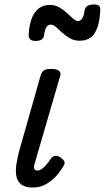

<svg xmlns="http://www.w3.org/2000/svg" viewBox="-20 -823 468 858"><path d="M126 15Q91 15 73.5 0Q56 -15 52.5 -39Q49 -63 53.5 -90Q58 -117 64 -142L161 -484Q167 -503 177 -509Q187 -515 210 -515Q233 -515 243.5 -506.5Q254 -498 249 -484L138 -103Q132 -85 132 -76Q132 -67 136.5 -64Q141 -61 146 -61Q156 -61 165.5 -67Q175 -73 186 -85.5Q197 -98 208 -115Q217 -126 228.5 -126.5Q240 -127 251 -119Q264 -110 267.5 -101.5Q271 -93 265 -84Q256 -66 237 -43Q218 -20 190 -2.5Q162 15 126 15ZM335 -641Q312 -641 292.5 -652Q273 -663 258 -677Q243 -691 230.5 -702Q218 -713 207 -713Q195 -713 187.5 -701.5Q180 -690 177 -666Q176 -653 166 -646.5Q156 -640 139 -640Q107 -640 108 -668Q112 -735 136.5 -768Q161 -801 203 -801Q226 -801 245 -790Q264 -779 279 -765Q294 -751 306.5 -740Q319 -729 330 -729Q339 -729 347 -740Q355 -751 358 -777Q363 -803 400 -803Q417 -803 423 -796.5Q429 -790 428 -776Q425 -710 403.5 -675.5Q382 -641 335 -641Z"/></svg>

Font: Playwrite AU NSW
Style: Regular
Weight: 400
Designer: Veronika Burian, José Scaglione
Foundry: TypeTogether
Version: Version 1.002